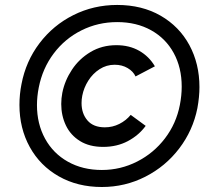

<svg xmlns="http://www.w3.org/2000/svg" viewBox="-20 -748 844 776"><path d="M227.5 -327.6Q227.5 -350.6 231.9 -373Q241.7 -422.4 270.8 -466.3Q299.8 -510.3 345.9 -537.8Q392.1 -565.4 450.2 -565.4Q502.9 -565.4 542.7 -542.7Q582.5 -520 606 -480L527.8 -439Q518.6 -459.5 495.8 -472.9Q473.1 -486.3 443.4 -486.3Q410.2 -486.3 382.6 -468.5Q355 -450.7 336.9 -422.1Q318.8 -393.6 312.5 -361.3Q309.6 -346.7 309.6 -331.5Q309.6 -289.1 333.5 -261.2Q357.4 -233.4 403.8 -233.4Q435.1 -233.4 462.2 -247.1Q489.3 -260.7 508.3 -283.7L568.8 -239.3Q541 -201.2 496.8 -177.7Q452.6 -154.3 397 -154.3Q341.3 -154.3 303.2 -178Q265.1 -201.7 246.3 -241.2Q227.5 -280.8 227.5 -327.6ZM58.6 -323.7Q58.6 -367.2 66.9 -408.2Q84.5 -500.5 139.6 -573.2Q194.8 -646 276.6 -687Q358.4 -728 453.6 -728Q553.7 -728 629.2 -684.6Q704.6 -641.1 745.4 -565.7Q786.1 -490.2 786.1 -396Q786.1 -356.4 777.8 -311Q759.8 -220.7 704.3 -147.9Q648.9 -75.2 567.1 -33.7Q485.4 7.8 391.6 7.8Q293.5 7.8 217.8 -35.2Q142.1 -78.1 100.3 -153.8Q58.6 -229.5 58.6 -323.7ZM707 -324.2Q714.4 -362.3 714.4 -397.9Q714.4 -474.6 682.1 -533.7Q649.9 -592.8 590.8 -625.7Q531.7 -658.7 453.6 -658.7Q376 -658.7 309.1 -625.2Q242.2 -591.8 197 -531.7Q151.9 -471.7 136.7 -394.5Q129.4 -357.9 129.4 -323.2Q129.4 -247.6 162.1 -187.7Q194.8 -127.9 254.4 -94.5Q314 -61 391.6 -61Q467.3 -61 534.2 -95Q601.1 -128.9 646.7 -188.7Q692.4 -248.5 707 -324.2Z"/></svg>

Font: Reddit Sans Chocolate SemiBold
Style: Italic
Weight: 600
Italic angle: -11.25°
Designer: Stephen Hutchings
Version: Version 1.013